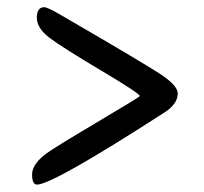

<svg xmlns="http://www.w3.org/2000/svg" viewBox="-20 -554 561 529"><path d="M365.2 -289.1Q365.2 -296.4 258.8 -359.6Q152.3 -422.9 116.9 -449.5Q81.5 -476.1 81.5 -505.1Q81.5 -534.2 102.1 -534.2Q110.8 -534.2 148.4 -512.2Q391.1 -371.6 430.4 -344Q469.7 -316.4 469.7 -296.4Q469.7 -267.6 433.1 -244.1Q125 -45.4 82 -45.4Q68.4 -45.4 68.4 -73.5Q68.4 -101.6 107.4 -130.9Q128.4 -146.5 246.8 -216.8Q365.2 -287.1 365.2 -289.1Z"/></svg>

Font: Averia Gruesa Libre
Style: Regular
Weight: 400
Italic angle: -1.70001°
Version: Version 1.002